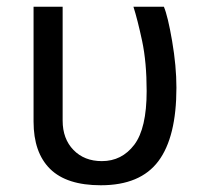

<svg xmlns="http://www.w3.org/2000/svg" viewBox="-20 -532 598 567"><path d="M79.1 -512.2H165V-175.8Q165 -122.1 197 -89.1Q229 -56.2 280.8 -56.2Q339.8 -56.2 376.5 -104.5Q413.1 -152.8 413.1 -263.2Q413.1 -348.1 399.7 -411.1Q386.2 -474.1 374 -512.2H463.9Q475.6 -484.9 488.3 -410.9Q501 -336.9 501 -272.9Q501 -127.4 447.8 -56.2Q394.5 15.1 277.8 15.1Q176.8 15.1 127.9 -33.2Q79.1 -81.5 79.1 -172.9Z"/></svg>

Font: Lorenzo Sans
Style: Regular
Weight: 400
Foundry: Intel Corporation
Version: Version 1.00; ttfautohint (v1.5)